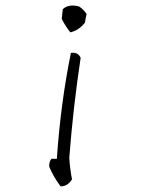

<svg xmlns="http://www.w3.org/2000/svg" viewBox="-20 -701 540 694"><path d="M185.5 -127Q199.2 -328.1 236.3 -509.8Q261.7 -513.7 271.5 -492.2Q244.1 -310.5 230.5 -130.9Q232.4 -93.8 240.2 -52.7Q224.6 -27.3 199.2 -27.3Q173.8 -60.5 158.2 -97.7Q156.2 -115.2 166 -127Q175.8 -127 185.5 -127ZM207 -668Q228.5 -687.5 265.6 -677.7Q281.2 -668 293 -650.4Q289.1 -634.8 287.1 -619.1Q265.6 -591.8 234.4 -584Q216.8 -605.5 203.1 -632.8Q205.1 -650.4 207 -668Z"/></svg>

Font: BoLeHuaiShuti
Style: Regular
Weight: 400
Designer: Aston.linsen@gmail.com
Foundry: BoLe
Version: Version 1.00 June 15, 2016, initial release